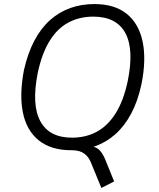

<svg xmlns="http://www.w3.org/2000/svg" viewBox="-20 -733 782 947"><path d="M480 194 429 70Q418 41 395.5 24.5Q373 8 335 8L388 -15Q420 -15 440.5 -9.5Q461 -4 474.5 11.5Q488 27 500 56L543 162ZM331 8Q232 8 171.5 -40.5Q111 -89 93 -177.5Q75 -266 98 -387Q117 -471 149.5 -532.5Q182 -594 227 -634Q272 -674 327 -693.5Q382 -713 445 -713Q546 -713 605.5 -664.5Q665 -616 683.5 -527.5Q702 -439 678 -319Q660 -234 627 -172.5Q594 -111 549 -71Q504 -31 448.5 -11.5Q393 8 331 8ZM335 -54Q403 -54 457 -83Q511 -112 550 -173.5Q589 -235 610 -333Q642 -490 598 -570.5Q554 -651 440 -651Q373 -651 318.5 -622.5Q264 -594 225.5 -532.5Q187 -471 166 -373Q135 -216 179 -135Q223 -54 335 -54Z"/></svg>

Font: Nunito Sans 7pt SemiCondensed Light
Style: Italic
Weight: 300
Width: 4
Italic angle: -9°
Designer: Vernon Adams
Foundry: Vernon Adams
Version: Version 3.101;gftools[0.9.27]